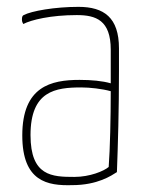

<svg xmlns="http://www.w3.org/2000/svg" viewBox="-20 -530 423 560"><path d="M327 -389C327 -479 283 -510 209 -510C140 -510 72 -498 49 -486C45 -484 44 -480 44 -473C44 -468 45 -465 48 -460C71 -472 128 -486 204 -486C260 -486 303 -471 303 -385V-287C279 -294 246 -297 212 -297C129 -297 45 -278 45 -135C45 0 119 12 190 10C265 10 305 -18 321 -28C324 -108 327 -209 327 -323ZM303 -264C303 -187 301 -96 297 -43C283 -31 242 -14 197 -14C132 -14 69 -16 69 -136C69 -265 142 -275 217 -275C242 -275 278 -271 303 -264Z"/></svg>

Font: Yanone Kaffeesatz Extra Light
Style: Regular
Weight: 200
Designer: Yanone (Cyrillic: Daniel Pouzeot & Huerta Tipografica)
Foundry: Yanone
Version: Version 1.100;PS 001.100;hotconv 1.0.70;makeotf.lib2.5.58329